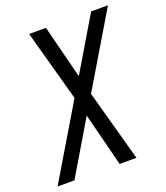

<svg xmlns="http://www.w3.org/2000/svg" viewBox="-143 -828 796 922"><g transform="rotate(-20 254.5 -367.5)"><path d="M-8 0 214 -372 114 -735H200L269 -463L431 -735H517L295 -363L395 0H309L240 -272L78 0Z"/></g></svg>

Font: Iosevka SS04 Oblique
Style: Regular
Weight: 400
Italic angle: -9°
Monospace: yes
Designer: Belleve Invis
Foundry: Belleve Invis
Version: Version 19.0.0; ttfautohint (v1.8.4)